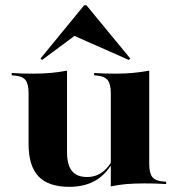

<svg xmlns="http://www.w3.org/2000/svg" viewBox="-20 -695 671 725"><path d="M233.1 -419.4V-209.7H87.9V-342.7Q87.9 -377.4 76.6 -392.3Q65.3 -407.3 35.5 -409.7L24.2 -410.5V-419.4Q50 -417.7 66.9 -417.3Q83.9 -416.9 106.5 -416.9Q143.5 -416.9 173.4 -419.8Q203.2 -422.6 233.1 -428.2ZM233.1 -209.7V-120.2Q233.1 -72.6 251.6 -49.6Q270.2 -26.6 308.9 -26.6Q343.5 -26.6 369.8 -47.6Q396 -68.5 417.7 -114.5L420.2 -109.7Q391.9 -46.8 348.4 -18.1Q304.8 10.5 241.9 10.5Q162.9 10.5 125.4 -29Q87.9 -68.5 87.9 -150.8V-209.7ZM398.4 0V-209.7H543.5V-76.6Q543.5 -41.9 554.8 -27Q566.1 -12.1 596 -9.7L607.3 -8.9V0Q581.5 -1.6 564.5 -2Q547.6 -2.4 525 -2.4Q488.7 -2.4 458.5 0Q428.2 2.4 398.4 8.9ZM543.5 -419.4V-209.7H398.4V-342.7Q398.4 -377.4 386.7 -392.3Q375 -407.3 346 -409.7L335.5 -410.5V-419.4Q360.5 -417.7 377.4 -417.3Q394.4 -416.9 416.9 -416.9Q453.2 -416.9 483.1 -419.8Q512.9 -422.6 543.5 -428.2ZM138.7 -468.5 133.1 -474.2 297.6 -675H306.5L471.8 -474.2L466.9 -468.5L234.7 -571L285.5 -577.4Z"/></svg>

Font: Playfair 144pt SemiExpanded Black
Style: Regular
Weight: 900
Width: 6
Designer: Claus Eggers Sørensen
Foundry: Claus Eggers Sørensen
Version: Version 2.203